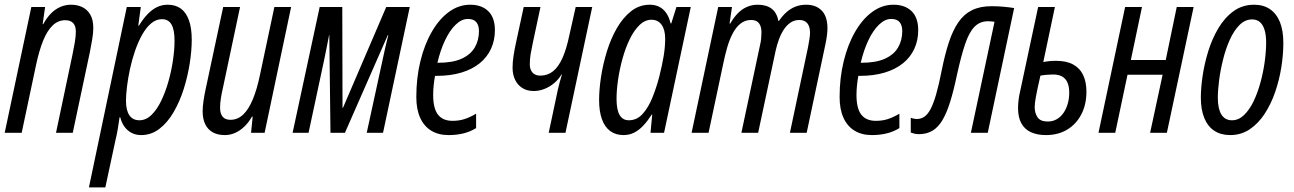

<svg xmlns="http://www.w3.org/2000/svg" viewBox="-20 -565 5506 817"><path d="M0 0 113.3 -535.2H171.9L161.6 -462.4H164.1Q178.7 -489.3 196.8 -507.6Q214.8 -525.9 236.6 -535.4Q258.3 -544.9 282.7 -544.9Q309.6 -544.9 330.8 -534.4Q352.1 -523.9 364.5 -502.2Q377 -480.5 377 -445.8Q377 -424.8 372.3 -397Q367.7 -369.1 362.3 -342.8L289.6 0H218.3L288.6 -333.5Q293.9 -358.4 298.3 -384.5Q302.7 -410.6 302.7 -431.2Q302.7 -454.1 291.5 -466.6Q280.3 -479 257.8 -479Q227.5 -479 204.3 -457Q181.2 -435.1 163.8 -392.6Q146.5 -350.1 133.3 -288.1L72.3 0Z M358.4 232.4 519.5 -535.2H579.1L568.4 -456.1H571.3Q589.4 -485.4 608.4 -505.1Q627.4 -524.9 648.4 -534.9Q669.4 -544.9 693.4 -544.9Q726.6 -544.9 749.3 -528.6Q772 -512.2 783.9 -479Q795.9 -445.8 795.9 -396Q795.9 -350.1 787.4 -295.4Q778.8 -240.7 762 -187Q745.1 -133.3 719.2 -88.6Q693.4 -43.9 658.7 -17.1Q624 9.8 580.6 9.8Q557.6 9.8 539.6 0.2Q521.5 -9.3 509.3 -26.4Q497.1 -43.5 491.7 -65.9H488.8Q485.4 -40.5 481 -15.1Q476.6 10.3 471.2 32.2L428.2 232.4ZM573.2 -53.2Q601.1 -53.2 624.5 -75.9Q647.9 -98.6 666 -136.2Q684.1 -173.8 696.8 -218.8Q709.5 -263.7 716.1 -309.1Q722.7 -354.5 722.7 -392.1Q722.7 -439 709.5 -461.2Q696.3 -483.4 669.4 -483.4Q644 -483.4 622.8 -465.3Q601.6 -447.3 584.7 -417Q567.9 -386.7 554.9 -349.4Q542 -312 533.4 -272.7Q524.9 -233.4 520.5 -197.8Q516.1 -162.1 516.1 -135.7Q516.1 -95.7 530.5 -74.5Q544.9 -53.2 573.2 -53.2Z M937 9.8Q906.2 9.8 885.3 -2Q864.3 -13.7 853.3 -36.4Q842.3 -59.1 842.3 -91.8Q842.3 -110.4 845.9 -135.5Q849.6 -160.6 854.5 -183.1L929.7 -535.2H1001.5L928.7 -191.4Q923.3 -168.9 919.9 -147.2Q916.5 -125.5 916.5 -106Q916.5 -82 927.2 -68.6Q938 -55.2 960.4 -55.2Q991.2 -55.2 1014.6 -77.4Q1038.1 -99.6 1055.9 -142.6Q1073.7 -185.5 1086.4 -247.1L1147.5 -535.2H1218.8L1106 0H1048.3L1055.2 -68.8H1052.2Q1038.1 -43.9 1019.8 -26.4Q1001.5 -8.8 980.5 0.5Q959.5 9.8 937 9.8Z M1225.1 0 1340.3 -535.2H1436.5L1437.5 -106.4H1439.5L1623.5 -535.2H1723.6L1609.9 0H1540.5L1605 -296.4Q1611.8 -328.1 1618.2 -356.9Q1624.5 -385.7 1632.3 -416H1630.4L1447.8 0H1386.2L1381.3 -416H1380.4Q1375 -388.7 1370.1 -363.3Q1365.2 -337.9 1359.4 -310.5L1293 0Z M1888.7 9.8Q1845.7 9.8 1814.9 -9Q1784.2 -27.8 1767.8 -64Q1751.5 -100.1 1751.5 -152.3Q1751.5 -233.4 1768.8 -304.4Q1786.1 -375.5 1817.4 -429.7Q1848.6 -483.9 1890.4 -514.4Q1932.1 -544.9 1981 -544.9Q2029.3 -544.9 2057.6 -517.6Q2085.9 -490.2 2085.9 -436.5Q2085.9 -393.1 2069.3 -357.2Q2052.7 -321.3 2021 -295.7Q1989.3 -270 1943.1 -256.1Q1897 -242.2 1837.9 -242.2H1831.1Q1827.6 -222.7 1825.4 -202.1Q1823.2 -181.6 1823.2 -161.1Q1823.2 -103.5 1843.8 -77.1Q1864.3 -50.8 1905.8 -50.8Q1932.6 -50.8 1955.3 -57.9Q1978 -64.9 2005.9 -81.1V-20Q1981 -4.4 1951.7 2.7Q1922.4 9.8 1888.7 9.8ZM1841.3 -297.9H1844.7Q1906.2 -297.9 1944.3 -315.2Q1982.4 -332.5 2000.2 -363Q2018.1 -393.6 2018.1 -432.6Q2018.1 -457 2006.8 -470.7Q1995.6 -484.4 1971.2 -484.4Q1944.3 -484.4 1919.2 -460.2Q1894 -436 1874 -394Q1854 -352.1 1841.3 -297.9Z M2314.9 0 2354 -184.6Q2357.4 -198.7 2361.8 -215.6Q2366.2 -232.4 2371.1 -247.6H2369.1Q2356.4 -226.6 2337.6 -210.9Q2318.8 -195.3 2296.6 -186.5Q2274.4 -177.7 2251 -177.7Q2223.1 -177.7 2203.1 -190.2Q2183.1 -202.6 2172.1 -224.9Q2161.1 -247.1 2161.1 -276.9Q2161.1 -301.3 2165.3 -328.1Q2169.4 -355 2175.8 -383.8L2208.5 -535.2H2279.8L2247.1 -381.8Q2241.7 -356.4 2238 -335.2Q2234.4 -314 2234.4 -291Q2234.4 -269.5 2245.8 -256.3Q2257.3 -243.2 2278.8 -243.2Q2310.1 -243.2 2333.3 -261.7Q2356.4 -280.3 2373.5 -318.4Q2390.6 -356.4 2402.8 -415.5L2429.7 -535.2H2500L2386.2 0Z M2633.3 9.8Q2600.1 9.8 2576.7 -7.3Q2553.2 -24.4 2541.3 -57.9Q2529.3 -91.3 2529.3 -139.2Q2529.3 -184.1 2537.6 -238.3Q2545.9 -292.5 2562.5 -346.4Q2579.1 -400.4 2605 -445.3Q2630.9 -490.2 2665.8 -517.6Q2700.7 -544.9 2745.1 -544.9Q2768.1 -544.9 2785.6 -535.9Q2803.2 -526.9 2815.4 -509Q2827.6 -491.2 2833.5 -465.3H2836.4L2858.4 -535.2H2919.4L2805.7 0H2748L2755.4 -77.6H2753.4Q2735.8 -50.3 2717.3 -30.5Q2698.7 -10.7 2678.2 -0.5Q2657.7 9.8 2633.3 9.8ZM2655.8 -53.2Q2690.4 -53.2 2714.8 -80.6Q2739.3 -107.9 2756.3 -150.4Q2773.4 -192.9 2785.2 -238.3Q2797.4 -286.6 2804 -326.2Q2810.5 -365.7 2810.5 -399.9Q2810.5 -438.5 2795.2 -459.7Q2779.8 -481 2752.4 -481Q2724.6 -481 2701.2 -458.3Q2677.7 -435.5 2659.7 -398.4Q2641.6 -361.3 2629.2 -316.4Q2616.7 -271.5 2610.1 -226.6Q2603.5 -181.6 2603.5 -144.5Q2603.5 -97.7 2616.7 -75.4Q2629.9 -53.2 2655.8 -53.2Z M2922.9 0 3036.1 -535.2H3094.7L3084.5 -464.8H3087.4Q3102.1 -490.7 3119.6 -508.5Q3137.2 -526.4 3158.4 -535.6Q3179.7 -544.9 3203.6 -544.9Q3241.7 -544.9 3263.7 -527.8Q3285.6 -510.7 3292.5 -475.6H3294.4Q3309.1 -497.6 3326.7 -513.2Q3344.2 -528.8 3365.2 -536.9Q3386.2 -544.9 3410.6 -544.9Q3452.6 -544.9 3476.8 -519.8Q3501 -494.6 3501 -444.8Q3501 -430.2 3498.5 -411.9Q3496.1 -393.6 3492.2 -376L3412.6 0H3341.3L3418 -362.8Q3421.9 -381.3 3424.3 -398.4Q3426.8 -415.5 3426.8 -425.8Q3426.8 -452.6 3415 -466.3Q3403.3 -480 3381.3 -480Q3360.4 -480 3344 -469Q3327.6 -458 3315.4 -439.5Q3303.2 -420.9 3294.7 -397.7Q3286.1 -374.5 3280.8 -350.6L3206.1 0H3134.8L3213.9 -372.1Q3217.8 -387.7 3219 -402.1Q3220.2 -416.5 3220.2 -426.8Q3220.2 -452.6 3209.5 -466.3Q3198.7 -480 3176.3 -480Q3150.4 -480 3131.1 -464.6Q3111.8 -449.2 3097.9 -422.9Q3084 -396.5 3074.2 -362.5Q3064.5 -328.6 3057.1 -292L2995.1 0Z M3689.9 9.8Q3647 9.8 3616.2 -9Q3585.4 -27.8 3569.1 -64Q3552.7 -100.1 3552.7 -152.3Q3552.7 -233.4 3570.1 -304.4Q3587.4 -375.5 3618.7 -429.7Q3649.9 -483.9 3691.7 -514.4Q3733.4 -544.9 3782.2 -544.9Q3830.6 -544.9 3858.9 -517.6Q3887.2 -490.2 3887.2 -436.5Q3887.2 -393.1 3870.6 -357.2Q3854 -321.3 3822.3 -295.7Q3790.5 -270 3744.4 -256.1Q3698.2 -242.2 3639.2 -242.2H3632.3Q3628.9 -222.7 3626.7 -202.1Q3624.5 -181.6 3624.5 -161.1Q3624.5 -103.5 3645 -77.1Q3665.5 -50.8 3707 -50.8Q3733.9 -50.8 3756.6 -57.9Q3779.3 -64.9 3807.1 -81.1V-20Q3782.2 -4.4 3752.9 2.7Q3723.6 9.8 3689.9 9.8ZM3642.6 -297.9H3646Q3707.5 -297.9 3745.6 -315.2Q3783.7 -332.5 3801.5 -363Q3819.3 -393.6 3819.3 -432.6Q3819.3 -457 3808.1 -470.7Q3796.9 -484.4 3772.5 -484.4Q3745.6 -484.4 3720.5 -460.2Q3695.3 -436 3675.3 -394Q3655.3 -352.1 3642.6 -297.9Z M3892.1 5.9Q3879.9 5.9 3871.6 3.9Q3863.3 2 3855.5 -1V-64Q3861.3 -61.5 3868.2 -60.1Q3875 -58.6 3883.3 -58.6Q3899.4 -59.1 3913.3 -68.4Q3927.2 -77.6 3939.5 -100.3Q3951.7 -123 3963.4 -163.3Q3975.1 -203.6 3987.3 -266.1Q4001 -334.5 4017.8 -385.5Q4034.7 -436.5 4058.3 -470.7Q4082 -504.9 4116.2 -521.7Q4150.4 -538.6 4198.7 -538.6Q4224.6 -538.6 4247.3 -536.6Q4270 -534.7 4295.4 -530.8L4183.1 0H4111.3L4211.9 -472.2Q4205.6 -473.1 4199 -473.9Q4192.4 -474.6 4184.1 -474.6Q4149.4 -474.6 4126.5 -450.9Q4103.5 -427.2 4086.7 -377.2Q4069.8 -327.1 4052.2 -247.1Q4038.1 -179.7 4023.2 -131.8Q4008.3 -84 3990.2 -53.7Q3972.2 -23.4 3948.2 -9Q3924.3 5.4 3892.1 5.9Z M4430.7 9.8Q4393.6 9.8 4366.9 -2.4Q4340.3 -14.6 4326.2 -40Q4312 -65.4 4312 -105Q4312 -122.1 4314.5 -141.6Q4316.9 -161.1 4321.8 -180.7L4397.5 -535.2H4468.8L4419.4 -300.8Q4429.2 -303.2 4443.4 -304.7Q4457.5 -306.2 4474.1 -306.2Q4518.1 -306.2 4546.6 -290.5Q4575.2 -274.9 4589.1 -245.4Q4603 -215.8 4603 -174.8Q4603 -120.1 4581.3 -78.4Q4559.6 -36.6 4521 -13.4Q4482.4 9.8 4430.7 9.8ZM4438 -47.9Q4460 -47.9 4477.1 -57.9Q4494.1 -67.9 4505.9 -85.2Q4517.6 -102.5 4523.7 -124.5Q4529.8 -146.5 4529.8 -169.9Q4529.8 -196.8 4522.2 -213.9Q4514.6 -231 4499.5 -239.5Q4484.4 -248 4461.4 -248Q4449.2 -248 4434.6 -246.8Q4419.9 -245.6 4407.2 -243.2Q4393.6 -184.1 4388.2 -154.5Q4382.8 -125 4382.8 -109.4Q4382.8 -84 4395 -65.9Q4407.2 -47.9 4438 -47.9Z M4654.3 0 4767.6 -535.2H4839.4L4792 -309.6H4940.4L4987.3 -535.2H5059.1L4945.3 0H4874L4927.2 -247.1H4777.8L4725.6 0Z M5214.8 9.8Q5175.3 9.8 5147.5 -8.3Q5119.6 -26.4 5104.7 -62.3Q5089.8 -98.1 5089.8 -150.4Q5089.8 -190.4 5097.4 -242.2Q5105 -293.9 5121.3 -346.9Q5137.7 -399.9 5164.3 -444.8Q5190.9 -489.7 5228.8 -517.3Q5266.6 -544.9 5316.9 -544.9Q5356 -544.9 5383.8 -526.1Q5411.6 -507.3 5426.3 -471.2Q5440.9 -435.1 5440.9 -382.3Q5440.9 -333.5 5432.4 -279.3Q5423.8 -225.1 5406.2 -173.8Q5388.7 -122.6 5361.6 -81.1Q5334.5 -39.6 5297.9 -14.9Q5261.2 9.8 5214.8 9.8ZM5222.2 -53.2Q5250.5 -53.2 5273.4 -75.2Q5296.4 -97.2 5314 -133.5Q5331.5 -169.9 5343.5 -213.9Q5355.5 -257.8 5361.6 -302.2Q5367.7 -346.7 5367.7 -384.3Q5367.7 -415.5 5361.1 -437.5Q5354.5 -459.5 5341.3 -470.9Q5328.1 -482.4 5308.1 -482.4Q5277.8 -482.4 5254.2 -458.5Q5230.5 -434.6 5213.1 -396Q5195.8 -357.4 5184.6 -312.5Q5173.3 -267.6 5167.7 -224.4Q5162.1 -181.2 5162.1 -149.4Q5162.1 -102.5 5177.2 -77.9Q5192.4 -53.2 5222.2 -53.2Z"/></svg>

Font: Open Sans Condensed
Style: Italic
Weight: 400
Width: 3
Italic angle: -12°
Designer: Monotype Design Team
Foundry: Monotype Imaging Inc.
Version: Version 3.000